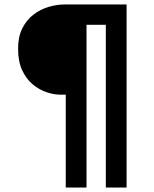

<svg xmlns="http://www.w3.org/2000/svg" viewBox="-20 -720 690 860"><path d="M274.5 120V-296H249Q221.5 -296 189 -306.8Q156.5 -317.5 127.2 -341.5Q98 -365.5 79.5 -405Q61 -444.5 61 -501.5Q61 -555.5 80 -593.2Q99 -631 129.8 -654.5Q160.5 -678 197.2 -689Q234 -700 269 -700H547V120H454V-609H367.5V120Z"/></svg>

Font: Trispace Thin Medium
Style: Regular
Weight: 500
Version: Version 1.210